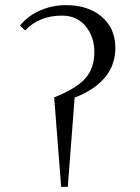

<svg xmlns="http://www.w3.org/2000/svg" viewBox="-20 -731 546 751"><path d="M58.1 -630.9Q87.9 -668 135.7 -689.5Q183.6 -710.9 237.8 -710.9Q325.2 -710.9 378.2 -665.3Q431.2 -619.6 431.2 -543.9Q431.2 -411.6 272 -349.1L245.1 0H219.2L191.9 -350.1Q279.3 -384.8 314.2 -424.8Q349.1 -464.8 349.1 -527.8Q349.1 -586.4 315.2 -628.2Q281.2 -669.9 222.2 -669.9Q133.3 -669.9 78.1 -611.8Z"/></svg>

Font: Dihjauti
Style: Regular
Weight: 400
Designer: T. Christopher White
Version: Version 3.0.0